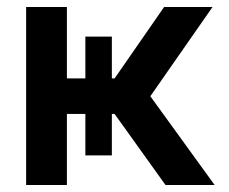

<svg xmlns="http://www.w3.org/2000/svg" viewBox="-20 -531 656 551"><path d="M55 0V-511H172V0ZM455 0 248 -289 391 -283 596 0ZM268 -247 451 -511H590L406 -247ZM101 -204V-306H389V-204ZM225 -85V-426H301V-85Z"/></svg>

Font: Overpass Mono
Style: Bold
Weight: 700
Monospace: yes
Designer: Delve Withrington, Dave Bailey
Foundry: Delve Fonts LLC
Version: Version 4.000